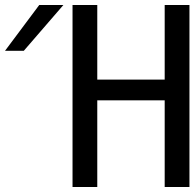

<svg xmlns="http://www.w3.org/2000/svg" viewBox="-165 -749 787 769"><path d="M-69.8 -545.4 88.9 -729H-7.8L-145 -545.4ZM224.6 0V-347.2H494.6V0H593.8V-729H494.6V-430.2H224.6V-729H125.5V0Z"/></svg>

Font: Hack Dev
Style: Regular
Weight: 400
Designer: Christopher Simpkins
Foundry: Christopher Simpkins
Version: Version 2.0315